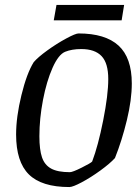

<svg xmlns="http://www.w3.org/2000/svg" viewBox="-20 -746 566 775"><path d="M45 -203Q45 -274 66.5 -362Q88 -450 116 -495Q133 -515 171 -542.5Q209 -570 247 -590.5Q285 -611 297 -611Q405 -611 458.5 -562Q512 -513 512 -409Q512 -343 492 -260.5Q472 -178 444 -108Q424 -86 385.5 -58Q347 -30 310.5 -10.5Q274 9 260 9Q148 9 96.5 -42Q45 -93 45 -203ZM352 -94Q376 -157 396.5 -260Q417 -363 417 -427Q417 -491 390 -519.5Q363 -548 308 -548Q270 -548 243 -537Q216 -526 192 -472Q168 -418 153.5 -342.5Q139 -267 139 -196Q139 -142 149.5 -111Q160 -80 186.5 -65.5Q213 -51 262 -51Q273 -51 310 -69.5Q347 -88 352 -94ZM208 -726H481L471 -664H197Z"/></svg>

Font: Grenze
Style: Italic
Weight: 400
Italic angle: -10°
Designer: Renata Polastri
Foundry: Omnibus-Type
Version: Version 1.002; ttfautohint (v1.8)